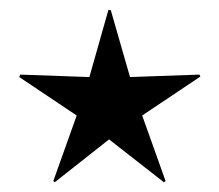

<svg xmlns="http://www.w3.org/2000/svg" viewBox="-20 -424 440 385"><path d="M197.3 -403.8 159.2 -269.5 20.5 -274.4 18.6 -269.5 133.8 -192.4 86.9 -61 89.8 -58.6 198.7 -144.5 308.6 -58.6 312 -61 265.1 -192.4 381.8 -270.5 379.9 -274.4 240.7 -269.5 202.1 -403.8Z"/></svg>

Font: Noto Naskh Arabic
Style: Regular
Weight: 400
Designer: Monotype Design Team
Foundry: Monotype Imaging Inc.
Version: Version 1.07